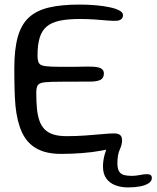

<svg xmlns="http://www.w3.org/2000/svg" viewBox="-20 -640 684 839"><path d="M247 32.5Q181.5 32.5 139.8 9Q98 -14.5 76.2 -61.2Q54.5 -108 47.5 -178.5Q46 -196 45 -215Q44 -234 43.5 -254.5Q43 -275 42.8 -296.8Q42.5 -318.5 42.5 -341.5Q42.5 -425.5 58 -479.8Q73.5 -534 107.2 -564.5Q141 -595 195.2 -607.5Q249.5 -620 326.5 -620Q364 -620 398.5 -617Q433 -614 459.8 -608.2Q486.5 -602.5 502 -594Q517.5 -585.5 517.5 -574Q517.5 -563 510.8 -557Q504 -551 493 -549.5Q477.5 -548 452 -550.2Q426.5 -552.5 394.5 -554.8Q362.5 -557 328.5 -557Q276.5 -557 241 -549.5Q205.5 -542 184.2 -524.2Q163 -506.5 153.5 -475.5Q144 -444.5 144 -398.5Q144 -375.5 149.8 -364.8Q155.5 -354 178 -351Q200.5 -348 249.5 -348Q260 -348 276.5 -348Q293 -348 311.2 -348.2Q329.5 -348.5 345.2 -348.8Q361 -349 369.5 -349Q407 -349 420.5 -341.5Q434 -334 434 -319.5Q434 -298.5 418.8 -291Q403.5 -283.5 376 -283.5Q364 -283.5 348 -283.5Q332 -283.5 314.5 -283.2Q297 -283 280.5 -283Q264 -283 251.5 -283Q200 -283 176 -280.5Q152 -278 145.2 -267.8Q138.5 -257.5 138.5 -234.5Q138.5 -196 141.5 -165.2Q144.5 -134.5 152.5 -112Q160.5 -89.5 175.5 -74.5Q190.5 -59.5 214 -52.2Q237.5 -45 271.5 -45Q314 -45 354.8 -48Q395.5 -51 428 -54Q460.5 -57 478 -57Q496.5 -57 504.8 -50Q513 -43 513 -29.5Q513 -13.5 488.5 -1.5Q464 10.5 424.2 18Q384.5 25.5 337.8 29Q291 32.5 247 32.5ZM539 179Q509 179 484 169.5Q459 160 444.5 139.8Q430 119.5 430 87.5Q430 63 437.2 35.8Q444.5 8.5 454.5 -12.5Q463 -28.5 470.8 -37Q478.5 -45.5 492.5 -45.5Q504 -45.5 508.8 -40Q513.5 -34.5 513.5 -26Q513.5 -8.5 503.2 14Q493 36.5 493 74Q493 97.5 500.8 109.5Q508.5 121.5 522.5 125Q536.5 128.5 556 128.5Q572.5 128.5 591 124.8Q609.5 121 623 121Q632.5 121 638 124.8Q643.5 128.5 643.5 138Q643.5 151.5 629.5 160.8Q615.5 170 592 174.5Q568.5 179 539 179Z"/></svg>

Font: Gluten Light
Style: Regular
Weight: 300
Designer: Tyler Finck
Foundry: Etcetera Type Company
Version: Version 1.300